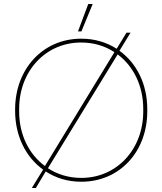

<svg xmlns="http://www.w3.org/2000/svg" viewBox="-20 -897 806 953"><path d="M440 -877H418L367 -741H384ZM138 36H158L207 -46C257 -13 317 5 383 5H384C573 5 711 -143 711 -345V-355C711 -480 658 -584 573 -645L628 -735H608L559 -655C509 -687 450 -705 384 -705H383C193 -705 55 -555 55 -353V-347C55 -222 108 -117 194 -55ZM75 -344V-356C75 -546 208 -686 382 -686H383C445 -686 501 -669 548 -638L203 -73C124 -131 75 -228 75 -344ZM564 -627C642 -569 691 -472 691 -356V-344C691 -154 558 -14 384 -14H383C322 -14 265 -31 218 -62Z"/></svg>

Font: Fixel Display Thin
Style: Regular
Weight: 100
Designer: AlfaBravo + MacPaw
Foundry: Kyrylo Tkachov, Marchela Mozhyna, Serhii Makarenko, Maria Weinstein, Zakhar Kryvoshyya
Version: Version 1.211